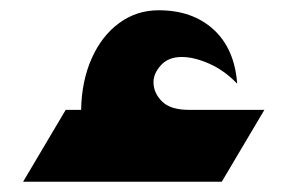

<svg xmlns="http://www.w3.org/2000/svg" viewBox="-20 -754 560 374"><path d="M25 -400 108 -540H138Q139 -596 158.5 -640Q178 -684 212 -709Q246 -734 289 -734Q355 -734 396 -696.5Q437 -659 442 -591Q417 -617 387.5 -630Q358 -643 334 -643Q308 -643 293.5 -627Q279 -611 279 -594Q279 -573 295.5 -556.5Q312 -540 348 -540H495L412 -400Z"/></svg>

Font: Reem Kufi Ink
Style: Bold
Weight: 700
Designer: Khaled Hosny
Version: Version 1.002